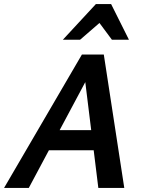

<svg xmlns="http://www.w3.org/2000/svg" viewBox="-39 -927 697 947"><path d="M446 0 373 -592H419L103 0H-19L365 -658H473L574 0ZM133 -186 188 -285H458L487 -186ZM271 -731 434 -907H509L475 -834L356 -731ZM513 -731 438 -832 434 -907H509L597 -731Z"/></svg>

Font: Ysabeau
Style: Bold Italic
Weight: 700
Italic angle: -12°
Designer: Christian Thalmann (Catharsis Fonts)
Version: Version 2.002